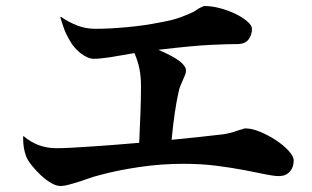

<svg xmlns="http://www.w3.org/2000/svg" viewBox="-20 -687 1040 640"><path d="M212 -553Q200 -573 193 -592.5Q186 -612 181 -630L183 -631Q209 -613 237.5 -602Q266 -591 298 -591Q345 -591 404 -596.5Q463 -602 512 -612Q557 -620 583.5 -630Q610 -640 626 -648Q634 -653 639 -656.5Q644 -660 649 -662Q659 -667 661 -667Q686 -667 714 -659.5Q742 -652 765.5 -640.5Q789 -629 804.5 -615.5Q820 -602 820 -591Q820 -571 808.5 -555.5Q797 -540 770 -540Q755 -540 734.5 -539.5Q714 -539 683 -537.5Q652 -536 609.5 -532Q567 -528 508 -521Q559 -499 579.5 -482.5Q600 -466 600 -452Q600 -445 597 -437.5Q594 -430 590 -421Q585 -410 581 -400Q577 -390 575 -379Q568 -348 562.5 -310Q557 -272 552 -221Q603 -226 641 -230Q679 -234 703 -237Q728 -239 743.5 -243Q759 -247 770 -251Q775 -253 779 -254Q783 -255 787 -256Q793 -259 798 -259Q820 -259 847.5 -247.5Q875 -236 900 -219.5Q925 -203 942 -184.5Q959 -166 959 -152Q959 -129 945.5 -114.5Q932 -100 910 -100Q894 -100 864 -106Q850 -109 832 -112.5Q814 -116 794 -120Q752 -128 701.5 -134.5Q651 -141 591 -141Q517 -141 443 -130Q369 -119 311 -103Q291 -98 272 -91Q253 -84 236 -79Q219 -74 206 -70.5Q193 -67 182 -67Q167 -67 149.5 -77.5Q132 -88 115.5 -103.5Q99 -119 85.5 -136Q72 -153 67 -166Q62 -180 59.5 -194.5Q57 -209 57 -232L59 -233Q106 -193 168 -193Q187 -193 216.5 -194.5Q246 -196 282 -198.5Q318 -201 359 -204Q400 -207 444 -211Q446 -259 448 -307Q450 -355 450 -398Q450 -433 444.5 -459Q439 -485 428 -510Q400 -505 381 -502Q362 -499 346 -496Q330 -494 317 -492.5Q304 -491 293 -491Q273 -491 249.5 -509Q226 -527 212 -553Z"/></svg>

Font: XinYuGongZhangJiaSongA
Style: Regular
Weight: 900
Designer: XinYuGong
Foundry: Adobe Systems Incorporated
Version: Version 1.00